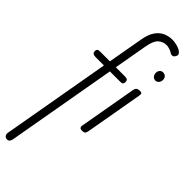

<svg xmlns="http://www.w3.org/2000/svg" viewBox="-461 -944 1389 1389"><g transform="rotate(45 234.0 -249.5)"><path d="M-1 428.5Q-11.5 428.5 -18.2 422.8Q-25 417 -27.8 409Q-30.5 401 -29.5 393.5L118 -446H32Q13 -446 5.2 -453.5Q-2.5 -461 -2.5 -472.5Q-2.5 -484.5 3.2 -491Q9 -497.5 27.5 -497.5H127.5L175.5 -769Q186.5 -831.5 211.2 -866Q236 -900.5 269 -914.5Q302 -928.5 338 -928.5Q357.5 -928.5 384 -921.8Q410.5 -915 426.5 -903.5Q434.5 -898 440.8 -888.2Q447 -878.5 439 -863.5Q430.5 -847 418.5 -845.8Q406.5 -844.5 400.5 -848.5Q387 -858 368.5 -864.5Q350 -871 337 -871Q297.5 -871 271.2 -846.2Q245 -821.5 233.5 -755L188 -497.5H281.5Q300.5 -497.5 307 -490.8Q313.5 -484 313.5 -472.5Q313.5 -460 308.5 -453Q303.5 -446 286 -446H179L30.5 397.5Q28.5 409.5 21.5 419Q14.5 428.5 -1 428.5ZM339.5 0Q321 0 316.8 -8.5Q312.5 -17 314 -24L392 -467Q394 -479 398.8 -486.5Q403.5 -494 412 -497.2Q420.5 -500.5 434 -500.5Q448.5 -500.5 452 -493.8Q455.5 -487 452.5 -470L374.5 -27Q373.5 -21.5 368.5 -10.8Q363.5 0 339.5 0ZM457.5 -631.5Q442 -631.5 431.5 -644Q421 -656.5 421 -673.5Q421 -690.5 430.8 -702Q440.5 -713.5 457.5 -713.5Q472.5 -713.5 483.5 -702.8Q494.5 -692 494.5 -673.5Q494.5 -656.5 484 -644Q473.5 -631.5 457.5 -631.5Z"/></g></svg>

Font: Edu AU VIC WA NT Pre
Style: Regular
Weight: 400
Designer: Tina and Corey Anderson, Eben Sorkin, Mirko Velimirovic
Foundry: Google for Education
Version: Version 1.001